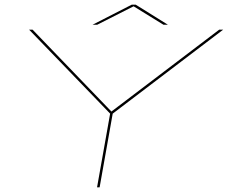

<svg xmlns="http://www.w3.org/2000/svg" viewBox="-20 -802 1021 822"><path d="M395.5 0 451.5 -315.5 104.5 -675H119.5L457 -324.5L918.5 -675H935.5L462.5 -315.5L406.5 0ZM376 -696 544 -782H561L699 -696H680L552 -775L396 -696Z"/></svg>

Font: Anybody UltraExpanded Thin
Style: Italic
Weight: 100
Width: 9
Italic angle: -10°
Designer: Tyler Finck
Foundry: Etcetera Type Company
Version: Version 1.010; ttfautohint (v1.8.3) -l 8 -r 50 -G 200 -x 14 